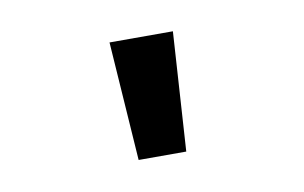

<svg xmlns="http://www.w3.org/2000/svg" viewBox="-37 -586 500 316"><g transform="rotate(-10 213.0 -427.5)"><path d="M159.7 -526.9H265.6L252.9 -328.1H173.3Z"/></g></svg>

Font: Amiri Typewriter
Style: Bold
Weight: 700
Monospace: yes
Designer: Khaled Hosny
Version: Version 1.1